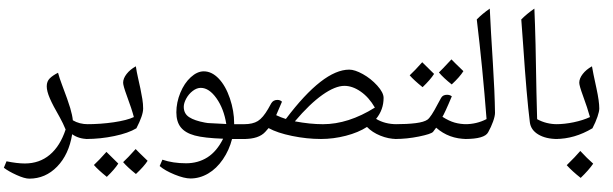

<svg xmlns="http://www.w3.org/2000/svg" viewBox="-54 -850 3155 988"><path d="M398.9 -134.8Q352.1 -134.8 317.4 -159.2Q300.3 -54.7 240 7.3Q179.7 69.3 96.7 69.3Q72.8 69.3 31.2 50.5Q-10.3 31.7 -34.2 13.2L-20.5 -20Q34.2 -8.8 73.7 -8.8Q148.9 -8.8 202.1 -53.5Q255.4 -98.1 283.7 -183.6Q270.5 -215.8 253.4 -246.6Q218.3 -307.1 202.4 -344Q186.5 -380.9 186.5 -405.8Q186.5 -431.2 201.9 -446.5Q217.3 -461.9 244.6 -475.6Q252 -448.2 264.6 -415Q296.4 -331.5 307.4 -293.9Q318.4 -256.3 320.8 -231Q354.5 -210.9 398.9 -210.9Q407.2 -210.9 407.2 -202.6V-143.1Q407.2 -134.8 398.9 -134.8ZM196.3 -514.6ZM101.1 118.2Z M390.1 -134.8Q381.8 -134.8 381.8 -143.1V-202.6Q381.8 -210.9 390.1 -210.9Q463.9 -210.9 531.7 -220.9Q599.6 -231 634.8 -247.6Q624.5 -287.6 598.6 -357.4Q579.6 -409.2 579.6 -424.3Q579.6 -446.3 597.4 -469.2Q615.2 -492.2 645 -508.8Q649.4 -479.5 656 -450.7Q662.6 -421.9 668.5 -394Q674.3 -366.2 678.5 -340.3Q682.6 -314.5 682.6 -291.5Q682.6 -256.8 647.9 -189.9Q606.9 -165 534.4 -149.9Q461.9 -134.8 390.1 -134.8ZM582.5 -547.9ZM565.9 -105.5ZM565.9 -83ZM554.7 -8.3Q536.6 20.5 495.6 60.1Q450.7 23.9 429.2 -1Q455.6 -25.4 493.7 -68.4Q502.4 -59.1 554.7 -8.3ZM705.6 -22.5Q687.5 5.9 645.5 45.4Q602.1 10.7 579.6 -15.6Q602.1 -36.1 644 -83Q652.8 -73.2 705.6 -22.5ZM567.9 -5.4ZM565.9 -83ZM568.8 69.8Z M926.3 68.4Q894 68.4 844.2 48.1Q794.4 27.8 767.6 4.4L781.7 -28.3Q835.4 -9.8 903.3 -9.8Q965.3 -9.8 1013.4 -40.3Q1061.5 -70.8 1094.2 -136.2Q996.6 -139.6 948 -152.8Q899.4 -166 876.5 -194.6Q853.5 -223.1 853.5 -272Q853.5 -322.8 874 -372.6Q894.5 -422.4 927.7 -452.6Q960.9 -482.9 994.6 -482.9Q1035.6 -482.9 1071.3 -445.8Q1106.9 -408.7 1128.9 -344Q1150.9 -279.3 1150.9 -215.3V-210.9H1210.4Q1218.8 -210.9 1218.8 -202.6V-143.1Q1218.8 -134.8 1210.4 -134.8H1140.1Q1125.5 -77.6 1093 -30Q1060.5 17.6 1017.1 43Q973.6 68.4 926.3 68.4ZM979 -397.9Q958.5 -397.9 937.7 -382.1Q917 -366.2 904.3 -342.8Q891.6 -319.3 891.6 -300.3Q891.6 -265.1 919.4 -247.1Q947.3 -229 1000.5 -219.2Q1007.3 -217.8 1015.9 -216.8Q1024.4 -215.8 1110.4 -211.9Q1098.1 -290 1060.1 -344Q1022 -397.9 979 -397.9ZM975.1 -522ZM921.9 117.2ZM984.9 -667Z M1987.8 -134.8Q1945.3 -134.8 1903.3 -151.9Q1861.3 -168.9 1834.5 -196.8Q1790 -168 1725.8 -151.4Q1661.6 -134.8 1597.7 -134.8Q1525.4 -134.8 1449.2 -150.4Q1373 -166 1328.1 -190.9L1311 -171.4Q1277.8 -134.8 1201.7 -134.8Q1193.4 -134.8 1193.4 -143.1V-202.6Q1193.4 -210.9 1201.7 -210.9Q1246.6 -210.9 1272.9 -227.3Q1299.3 -243.7 1326.2 -290.5L1341.8 -318.4Q1352.1 -335.9 1373.5 -335.9Q1387.7 -335.9 1397 -326.7Q1376 -275.9 1367.2 -257.3Q1391.6 -245.6 1417 -237.8Q1608.4 -491.7 1743.2 -491.7Q1771.5 -491.7 1813 -468.8Q1854.5 -445.8 1887.2 -409.7Q1919.9 -373.5 1919.9 -346.2Q1919.9 -285.6 1881.3 -238.3Q1926.8 -210.9 1987.8 -210.9Q1996.6 -210.9 1996.6 -202.6V-143.1Q1996.6 -134.8 1987.8 -134.8ZM1607.9 -210.9Q1738.3 -210.9 1875 -296.4Q1844.7 -349.1 1802.2 -378.7Q1759.8 -408.2 1718.3 -408.2Q1670.9 -408.2 1605.5 -362.1Q1540 -315.9 1463.4 -225.6Q1541.5 -210.9 1607.9 -210.9ZM1607.4 -540.5ZM1688 -105.5ZM1688 -83Z M2246.6 -362.3Q2260.3 -362.3 2271 -354.5Q2252.9 -311 2239.3 -281.7Q2225.6 -252.4 2222.7 -249Q2256.3 -227.5 2285.4 -219.2Q2314.5 -210.9 2348.6 -210.9Q2356.9 -210.9 2356.9 -202.6V-143.1Q2356.9 -134.8 2348.6 -134.8Q2256.3 -134.8 2190.4 -192.9L2174.3 -171.4Q2164.1 -160.2 2101.8 -147.5Q2039.6 -134.8 1979.5 -134.8Q1971.2 -134.8 1971.2 -143.1V-202.6Q1971.2 -210.9 1979.5 -210.9Q2041.5 -210.9 2084.7 -216.3Q2127.9 -221.7 2145.8 -234.4Q2163.6 -247.1 2198.2 -314L2215.8 -346.2Q2224.6 -362.3 2246.6 -362.3ZM2195.8 -401.4ZM2168.5 -105.5ZM2168.5 -83ZM2179.7 -469.7Q2161.6 -440.9 2120.6 -401.4Q2075.7 -437.5 2054.2 -462.4Q2080.6 -486.8 2118.7 -529.8Q2130.4 -517.6 2179.7 -469.7ZM2330.6 -483.9Q2312 -454.1 2270.5 -415.5Q2228 -449.2 2204.6 -477.1Q2215.3 -486.8 2269 -544.4Q2280.8 -531.7 2330.6 -483.9ZM2195.8 -391.6ZM2190.9 -568.8ZM2195.8 -401.4Z M2338.9 -134.8Q2330.1 -134.8 2330.1 -143.1V-202.6Q2330.1 -210.9 2338.9 -210.9Q2399.4 -210.9 2449.7 -237.3Q2429.2 -502.9 2399.4 -750Q2428.2 -779.3 2466.3 -805.7Q2471.2 -698.2 2482.4 -522.9Q2491.7 -376.5 2493.2 -269.5Q2493.2 -252.4 2483.2 -224.4Q2473.1 -196.3 2458 -169.4Q2439.9 -134.8 2338.9 -134.8ZM2418.9 -830.1ZM2460 -105.5ZM2460 -83Z M2822.3 -202.6V-143.1Q2822.3 -134.8 2814 -134.8Q2754.9 -134.8 2716.1 -158Q2677.2 -181.2 2672.4 -221.7Q2656.2 -349.6 2638.2 -616.7L2628.4 -750Q2656.2 -778.3 2695.8 -805.7Q2702.6 -653.3 2706.5 -374.5L2710 -236.8Q2756.8 -210.9 2814 -210.9Q2822.3 -210.9 2822.3 -202.6ZM2665.5 -830.1ZM2725.6 -83Z M2805.2 -134.8Q2796.9 -134.8 2796.9 -143.1V-202.6Q2796.9 -210.9 2805.2 -210.9Q2850.6 -210.9 2898.4 -220.9Q2946.3 -231 2981.9 -247.6Q2969.2 -293.9 2945.8 -357.4Q2926.8 -409.2 2926.8 -424.3Q2926.8 -446.3 2944.6 -469.2Q2962.4 -492.2 2992.2 -508.8Q2996.6 -480.5 3015.6 -394Q3029.8 -328.1 3029.8 -291.5Q3029.8 -276.9 3020.5 -249.3Q3011.2 -221.7 2994.6 -189.9Q2902.3 -134.8 2805.2 -134.8ZM2943.8 -547.9ZM2932.1 -105.5ZM2932.1 -83ZM2998.5 -7.8Q2975.1 25.9 2934.1 65.4Q2891.1 31.7 2862.3 0Q2907.2 -43.9 2932.1 -73.2Q2966.8 -35.6 2998.5 -7.8ZM2931.6 0ZM2932.1 -83ZM2934.1 75.2ZM2932.1 -97.7Z"/></svg>

Font: Noto Naskh Arabic UI
Style: Regular
Weight: 400
Designer: Monotype Design team
Foundry: Monotype Imaging Inc.
Version: Version 1.05